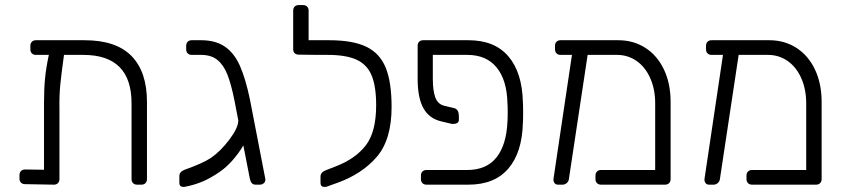

<svg xmlns="http://www.w3.org/2000/svg" viewBox="-20 -730 3346 759"><path d="M561 -327V-22Q561 -12 555 -6Q549 0 539 0H522Q512 0 506 -6Q500 -12 500 -22V-322Q500 -513 309 -513H233Q223 -441 218.5 -397Q214 -353 215 -297V-22Q215 -12 209 -6Q203 0 193 0L79 -2Q69 -2 63 -8Q57 -14 57 -24V-38Q57 -48 63 -54Q69 -60 79 -60L154 -59V-292V-323Q154 -378 158 -419.5Q162 -461 173 -513H122Q112 -513 106 -519Q100 -525 100 -535V-549Q100 -559 106 -565Q112 -571 122 -571H314Q439 -571 500 -508.5Q561 -446 561 -327Z M1029 -19Q1029 -11 1022.5 -5.5Q1016 0 1007 0H990Q973 0 968 -22L942 -155Q923 -123 898.5 -95.5Q874 -68 849 -51Q813 -26 781 -12.5Q749 1 713 8L706 9Q689 9 689 -7V-34Q689 -51 710 -59Q783 -85 814 -106Q852 -132 887 -178.5Q922 -225 922 -254L907 -332Q894 -397 879 -435Q864 -473 839.5 -493Q815 -513 775 -513H738Q728 -513 722 -519Q716 -525 716 -535V-549Q716 -559 722 -565Q728 -571 738 -571H775Q833 -571 870 -545Q907 -519 929 -468.5Q951 -418 968 -337L1029 -22Z M1528 -307Q1528 -178 1469.5 -110Q1411 -42 1313 -7L1271 8Q1268 9 1263 9Q1247 9 1247 -7V-32Q1247 -49 1268 -57L1309 -73Q1386 -103 1426.5 -156Q1467 -209 1467 -314Q1467 -389 1449 -432Q1431 -475 1389.5 -494Q1348 -513 1276 -513H1242H1239L1161 -514Q1151 -514 1145 -519.5Q1139 -525 1139 -535V-688Q1139 -698 1145 -704Q1151 -710 1161 -710H1178Q1188 -710 1194 -704Q1200 -698 1200 -688V-571H1281Q1374 -571 1427.5 -545.5Q1481 -520 1504.5 -463Q1528 -406 1528 -307Z M1691 -418Q1691 -371 1701 -344.5Q1711 -318 1736 -312L1777 -302Q1794 -297 1794 -270V-256Q1794 -248 1787.5 -244Q1781 -240 1771 -240Q1766 -240 1763 -241L1725 -250Q1677 -261 1654 -302Q1631 -343 1631 -418V-549Q1631 -559 1637 -565Q1643 -571 1653 -571H1832Q1935 -571 1989.5 -507.5Q2044 -444 2047 -327Q2048 -317 2048 -286Q2048 -254 2047 -244Q2044 -127 1989.5 -63.5Q1935 0 1832 0H1666Q1656 0 1650 -6Q1644 -12 1644 -22V-36Q1644 -46 1650 -52Q1656 -58 1666 -58H1827Q1903 -58 1942.5 -107.5Q1982 -157 1986 -249Q1987 -259 1987 -286Q1987 -312 1986 -322Q1984 -413 1943.5 -463Q1903 -513 1827 -513H1691Z M2631 -327V-22Q2631 -12 2625 -6Q2619 0 2609 0H2356Q2346 0 2340 -6Q2334 -12 2334 -22V-36Q2334 -46 2340 -52Q2346 -58 2356 -58H2570V-322Q2570 -377 2550.5 -421Q2531 -465 2496.5 -489Q2462 -513 2419 -513H2303L2229 -23Q2228 -13 2220.5 -6.5Q2213 0 2204 0H2186Q2177 0 2172 -6.5Q2167 -13 2168 -23L2241 -513H2196Q2186 -513 2180 -519Q2174 -525 2174 -535V-549Q2174 -559 2180 -565Q2186 -571 2196 -571H2424Q2484 -571 2531 -541Q2578 -511 2604.5 -455.5Q2631 -400 2631 -327Z M3228 -327V-22Q3228 -12 3222 -6Q3216 0 3206 0H2953Q2943 0 2937 -6Q2931 -12 2931 -22V-36Q2931 -46 2937 -52Q2943 -58 2953 -58H3167V-322Q3167 -377 3147.5 -421Q3128 -465 3093.5 -489Q3059 -513 3016 -513H2900L2826 -23Q2825 -13 2817.5 -6.5Q2810 0 2801 0H2783Q2774 0 2769 -6.5Q2764 -13 2765 -23L2838 -513H2793Q2783 -513 2777 -519Q2771 -525 2771 -535V-549Q2771 -559 2777 -565Q2783 -571 2793 -571H3021Q3081 -571 3128 -541Q3175 -511 3201.5 -455.5Q3228 -400 3228 -327Z"/></svg>

Font: Hezaedrus Light
Style: Regular
Weight: 300
Designer: Hubert & Fischer
Foundry: Hubert & Fischer
Version: Version 1.10;September 3, 2019;FontCreator 11.5.0.2425 64-bi